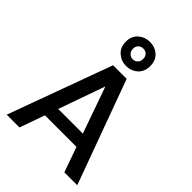

<svg xmlns="http://www.w3.org/2000/svg" viewBox="-273 -1095 1220 1220"><g transform="rotate(45 337.0 -485.5)"><path d="M20 0 276 -700H398L654 0H538L313 -637H360L135 0ZM138 -169 169 -257H505L536 -169ZM337 -755Q293 -755 260 -784Q227 -813 227 -863Q227 -914 260 -942.5Q293 -971 337 -971Q383 -971 415 -942.5Q447 -914 447 -863Q447 -813 415 -784Q383 -755 337 -755ZM337 -815Q357 -815 370 -828.5Q383 -842 383 -863Q383 -886 370 -898.5Q357 -911 337 -911Q318 -911 304.5 -898.5Q291 -886 291 -863Q291 -842 304.5 -828.5Q318 -815 337 -815Z"/></g></svg>

Font: Host Grotesk Light Medium
Style: Regular
Weight: 500
Version: Version 1.003